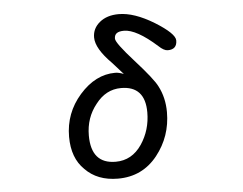

<svg xmlns="http://www.w3.org/2000/svg" viewBox="-52 -786 1104 871"><g transform="rotate(-5 500.0 -350.5)"><path d="M301.8 -36.1Q246.1 -89.8 246.1 -186.5Q246.1 -294.9 317.4 -376Q389.6 -458 479.5 -458Q496.1 -458 518.6 -449.2L469.7 -503.9Q398.4 -575.2 398.4 -626Q398.4 -667 431.6 -694.3Q464.8 -721.7 518.6 -721.7Q588.9 -721.7 678.7 -667Q768.6 -611.3 768.6 -580.1Q768.6 -539.1 726.6 -539.1Q709 -539.1 685.5 -561.5Q592.8 -644.5 536.1 -644.5Q513.7 -644.5 502.9 -636.7Q492.2 -628.9 492.2 -612.3Q492.2 -592.8 572.3 -503.9Q652.3 -415 669.9 -379.9Q698.2 -326.2 698.2 -259.8Q698.2 -149.4 630.9 -64.5Q562.5 21.5 451.2 21.5Q357.4 21.5 301.8 -36.1ZM566.4 -122.1Q609.4 -186.5 609.4 -266.6Q609.4 -386.7 500 -386.7Q430.7 -386.7 383.8 -325.2Q335.9 -265.6 335.9 -184.6Q335.9 -55.7 447.3 -55.7Q521.5 -55.7 566.4 -122.1Z"/></g></svg>

Font: jf-openhuninn-1.0
Style: Regular
Weight: 400
Designer: [Kosugi Maru]
      Designed by Motoya company      

      [Varela Round]
      Joe Prince(Latin component); Avraham Co
Foundry: justfont CO.,LTD.
Version: 1.0